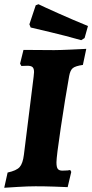

<svg xmlns="http://www.w3.org/2000/svg" viewBox="-24 -881 436 908"><path d="M243 -113Q243 -90 249.5 -82Q256 -74 271 -74Q286 -74 295.5 -75Q305 -76 308 -77L313 -68L296 4Q278 3 232 1.5Q186 0 144 0Q108 0 59.5 3Q11 6 -4 7L12 -65Q54 -74 69 -91Q84 -108 89 -149L135 -518Q137 -536 137 -540Q137 -557 130 -563.5Q123 -570 106 -570L77 -569L71 -580L87 -645L232 -644Q258 -644 312 -646.5Q366 -649 384 -650L368 -574Q333 -569 320.5 -559Q308 -549 303 -521Q284 -415 263.5 -277.5Q243 -140 243 -113ZM145 -856 158 -861Q178 -851 249.5 -819Q321 -787 392 -758L376 -701L360 -691Q286 -712 214 -729Q142 -746 121 -751L115 -766Z"/></svg>

Font: Alegreya ExtraBold
Style: Italic
Weight: 800
Italic angle: -7°
Designer: Juan Pablo del Peral
Foundry: Huerta Tipografica
Version: Version 2.007; ttfautohint (v1.6)